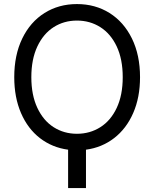

<svg xmlns="http://www.w3.org/2000/svg" viewBox="-20 -737 766 954"><path d="M407.2 6.8V197.3H318.4V6.8Q239.3 -3.9 178.7 -50.5Q118.2 -97.2 84.5 -175Q50.8 -252.9 50.8 -353.5Q50.8 -463.4 90.6 -545.7Q130.4 -627.9 201.2 -672.4Q272 -716.8 362.3 -716.8Q453.1 -716.8 524.2 -672.4Q595.2 -627.9 635.5 -545.7Q675.8 -463.4 675.8 -353.5Q675.8 -252.9 641.8 -175.3Q607.9 -97.7 547.1 -50.8Q486.3 -3.9 407.2 6.8ZM362.3 -634.8Q297.9 -634.8 246.6 -602.1Q195.3 -569.3 165.5 -505.9Q135.7 -442.4 135.7 -353.5Q135.7 -264.6 165.5 -201.2Q195.3 -137.7 246.6 -105Q297.9 -72.3 362.3 -72.3Q426.8 -72.3 478.5 -105Q530.3 -137.7 560.1 -201.2Q589.8 -264.6 589.8 -353.5Q589.8 -442.4 560.1 -505.9Q530.3 -569.3 478.5 -602.1Q426.8 -634.8 362.3 -634.8Z"/></svg>

Font: Pretendard
Style: Regular
Weight: 400
Designer: Base glyphs from Inter by Rasmus Andersson; Hangeul glyphs from Noto Sans CJK(Source Han Sans) by Jang Soo-young and Kan
Foundry: Kil Hyung-jin
Version: Version 1.309